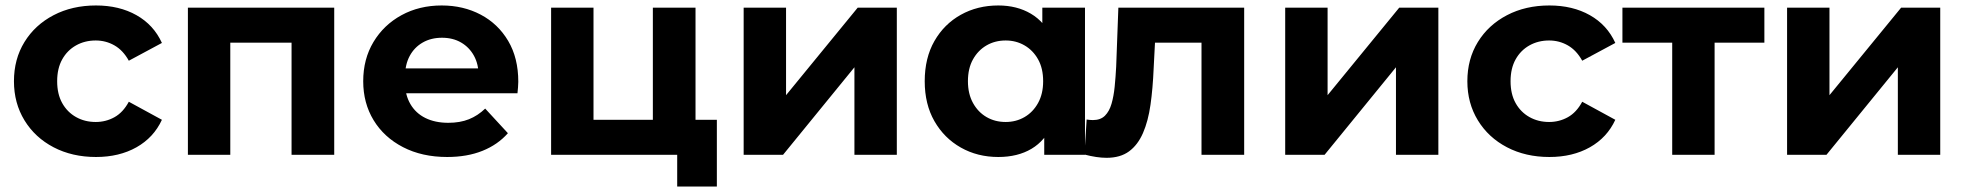

<svg xmlns="http://www.w3.org/2000/svg" viewBox="-20 -566 7189 702"><path d="M331 8Q244 8 176 -27.5Q108 -63 69.5 -126Q31 -189 31 -269Q31 -350 69.5 -412.5Q108 -475 176 -510.5Q244 -546 331 -546Q416 -546 479 -510.5Q542 -475 572 -409L451 -344Q430 -382 398.5 -400Q367 -418 330 -418Q290 -418 258 -400Q226 -382 207.5 -349Q189 -316 189 -269Q189 -222 207.5 -189Q226 -156 258 -138Q290 -120 330 -120Q367 -120 398.5 -137.5Q430 -155 451 -194L572 -128Q542 -63 479 -27.5Q416 8 331 8Z M667 0V-538H1202V0H1046V-445L1081 -410H787L822 -445V0Z M1615 8Q1523 8 1453.5 -28Q1384 -64 1346 -126.5Q1308 -189 1308 -269Q1308 -350 1345.5 -412.5Q1383 -475 1448 -510.5Q1513 -546 1595 -546Q1674 -546 1737.5 -512.5Q1801 -479 1838 -416.5Q1875 -354 1875 -267Q1875 -258 1874 -246.5Q1873 -235 1872 -225H1435V-316H1790L1730 -289Q1730 -331 1713 -362Q1696 -393 1666 -410.5Q1636 -428 1596 -428Q1556 -428 1525.5 -410.5Q1495 -393 1478 -361.5Q1461 -330 1461 -287V-263Q1461 -219 1480.5 -185.5Q1500 -152 1535.5 -134.5Q1571 -117 1619 -117Q1662 -117 1694.5 -130Q1727 -143 1754 -169L1837 -79Q1800 -37 1744 -14.5Q1688 8 1615 8Z M1995 0V-538H2150V-128H2367V-538H2523V0ZM2456 116V-2L2492 0H2367V-128H2601V116Z M2699 0V-538H2854V-218L3116 -538H3259V0H3104V-320L2843 0Z M3630 8Q3554 8 3493 -26.5Q3432 -61 3396.5 -123Q3361 -185 3361 -269Q3361 -354 3396.5 -416Q3432 -478 3493 -512Q3554 -546 3630 -546Q3698 -546 3749 -516Q3800 -486 3828 -425Q3856 -364 3856 -269Q3856 -175 3829 -113.5Q3802 -52 3751.5 -22Q3701 8 3630 8ZM3657 -120Q3695 -120 3726 -138Q3757 -156 3775.5 -189.5Q3794 -223 3794 -269Q3794 -316 3775.5 -349Q3757 -382 3726 -400Q3695 -418 3657 -418Q3618 -418 3587 -400Q3556 -382 3537.5 -349Q3519 -316 3519 -269Q3519 -223 3537.5 -189.5Q3556 -156 3587 -138Q3618 -120 3657 -120ZM3798 0V-110L3801 -270L3791 -429V-538H3947V0Z M3945 -1 3953 -129Q3959 -128 3965 -127.5Q3971 -127 3976 -127Q4004 -127 4020 -143Q4036 -159 4044 -186.5Q4052 -214 4055.5 -249Q4059 -284 4061 -322L4069 -538H4529V0H4373V-448L4408 -410H4172L4205 -450L4198 -315Q4195 -243 4186.5 -183Q4178 -123 4159 -79.5Q4140 -36 4108 -12.5Q4076 11 4026 11Q4008 11 3988 8Q3968 5 3945 -1Z M4679 0V-538H4834V-218L5096 -538H5239V0H5084V-320L4823 0Z M5645 8Q5558 8 5490 -27.5Q5422 -63 5383.5 -126Q5345 -189 5345 -269Q5345 -350 5383.5 -412.5Q5422 -475 5490 -510.5Q5558 -546 5645 -546Q5730 -546 5793 -510.5Q5856 -475 5886 -409L5765 -344Q5744 -382 5712.5 -400Q5681 -418 5644 -418Q5604 -418 5572 -400Q5540 -382 5521.5 -349Q5503 -316 5503 -269Q5503 -222 5521.5 -189Q5540 -156 5572 -138Q5604 -120 5644 -120Q5681 -120 5712.5 -137.5Q5744 -155 5765 -194L5886 -128Q5856 -63 5793 -27.5Q5730 8 5645 8Z M6094 0V-446L6129 -410H5912V-538H6431V-410H6214L6249 -446V0Z M6514 0V-538H6669V-218L6931 -538H7074V0H6919V-320L6658 0Z"/></svg>

Font: MOST Montserrat
Style: Bold
Weight: 700
Designer: Julieta Ulanovsky
Foundry: Julieta Ulanovsky
Version: Version 8.000;March 11, 2024;FontCreator 15.0.0.2926 64-bit